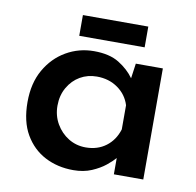

<svg xmlns="http://www.w3.org/2000/svg" viewBox="-69 -639 736 720"><g transform="rotate(10 299.0 -278.5)"><path d="M255 11Q195 11 147 -14Q99 -39 70.5 -88Q42 -137 42 -211Q42 -283 71.5 -334.5Q101 -386 149.5 -414Q198 -442 255 -442Q314 -442 350.5 -419.5Q387 -397 409 -366L417 -423H520V0H408V-62Q397 -49 376 -32Q355 -15 324.5 -2Q294 11 255 11ZM286 -81Q331 -81 363 -105Q395 -129 408 -171V-263Q396 -302 362 -326Q328 -350 282 -350Q247 -350 218.5 -333.5Q190 -317 172.5 -286.5Q155 -256 155 -217Q155 -179 173 -148Q191 -117 220.5 -99Q250 -81 286 -81ZM190 -568H439V-489H190Z"/></g></svg>

Font: Synthetic SemiBold
Style: Regular
Weight: 600
Designer: Santiago Orozco
Foundry: Typemade
Version: Version 2.000; ttfautohint (v1.8.4.7-5d5b)